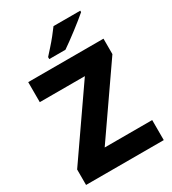

<svg xmlns="http://www.w3.org/2000/svg" viewBox="-220 -1047 1042 1162"><g transform="rotate(-30 301.5 -465.5)"><path d="M575 0H32V-108L355 -574H40V-714H566V-606L243 -140H575ZM529 -921Q513 -907 488 -887Q463 -867 434.5 -845Q406 -823 379 -803.5Q352 -784 333 -771H220V-785Q236 -803 259 -828.5Q282 -854 304 -881.5Q326 -909 342 -931H529Z"/></g></svg>

Font: Noto Sans Thai Looped ExtraBold
Style: Regular
Weight: 800
Designer: Sasikarn Vongin, Ben Mitchell
Foundry: The Fontpad Ltd
Version: Version 1.001; ttfautohint (v1.8.4.7-5d5b)